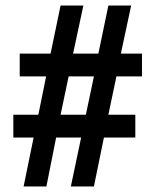

<svg xmlns="http://www.w3.org/2000/svg" viewBox="-20 -671 559 691"><path d="M65 0 101 -176H28V-258H118L146 -396H51V-478H162L198 -651H280L243 -478H334L370 -651H452L415 -478H491V-396H399L370 -258H467V-176H354L318 0H235L272 -176H182L147 0ZM198 -258H289L318 -396H227Z"/></svg>

Font: Noto Sans Telugu ExtraCondensed SemiBold
Style: Regular
Weight: 600
Width: 2
Designer: Jelle Bosma - Monotype Design Team
Foundry: Monotype Imaging Inc.
Version: Version 2.005; ttfautohint (v1.8.4.7-5d5b)